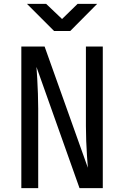

<svg xmlns="http://www.w3.org/2000/svg" viewBox="-20 -970 640 990"><path d="M90 0V-730H210L433 -105Q431 -130 428.5 -166.5Q426 -203 424.5 -243.5Q423 -284 423 -320V-730H510V0H390L168 -625Q170 -601 172 -564.5Q174 -528 175.5 -487.5Q177 -447 177 -410V0ZM259 -810 119 -950H218L300 -872L380 -950H481L342 -810Z"/></svg>

Font: JetBrainsMonoNL NF
Style: Regular
Weight: 400
Designer: Philipp Nurullin, Konstantin Bulenkov
Foundry: JetBrains
Version: Version 2.304; ttfautohint (v1.8.4.7-5d5b);Nerd Fonts 3.2.1